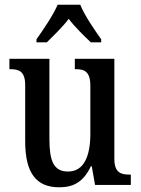

<svg xmlns="http://www.w3.org/2000/svg" viewBox="-20 -786 598 816"><path d="M135 -619V-606H179C208 -635 246 -671 272 -706C298 -671 337 -634 366 -606H410V-619C383 -657 339 -721 321 -766H225C206 -721 162 -657 135 -619ZM232 10C290 10 334 -11 366 -79H370L384 0H536V-44H531C495 -44 466 -51 466 -111V-536H298V-492H301C337 -492 364 -484 364 -421V-218C364 -121 336 -57 269 -57C207 -57 190 -104 190 -195V-536H20V-492H23C62 -492 87 -482 87 -424V-186C87 -49 135 10 232 10Z"/></svg>

Font: Noto Serif Ethiopic Condensed Medium
Style: Regular
Weight: 500
Width: 3
Designer: Monotype Design Team
Foundry: Monotype Imaging Inc.
Version: Version 2.102